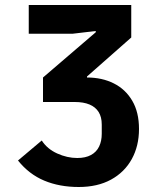

<svg xmlns="http://www.w3.org/2000/svg" viewBox="-20 -536 640 768"><path d="M295 212Q218 212 157 186.5Q96 161 52 106L147 26Q169 60 209 78Q249 96 289 96Q322 96 344 84Q366 72 376.5 50Q387 28 387 -1V-38Q387 -68 374.5 -88Q362 -108 338 -118Q314 -128 279 -128H152V-226L363 -407V-412L270 -401H95V-516H505V-386L328 -230V-227V-226Q388 -226 435 -202.5Q482 -179 509 -133Q536 -87 536 -20Q536 48 507 100.5Q478 153 424 182.5Q370 212 295 212Z"/></svg>

Font: Lilex
Style: Regular
Weight: 400
Monospace: yes
Designer: Mike Abbink, Paul van der Laan, Pieter van Rosmalen, Mikhael Khrustik
Foundry: Mikhael Khrustik
Version: Version 2.510